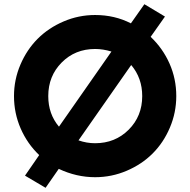

<svg xmlns="http://www.w3.org/2000/svg" viewBox="-20 -831 903 911"><path d="M694.8 -656.2Q752.4 -601.6 784.4 -529.3Q816.4 -457 816.4 -375Q816.4 -296.9 786.1 -225.6Q755.9 -154.3 704.3 -102.8Q652.8 -51.3 581.3 -20.8Q509.8 9.8 431.2 9.8Q342.8 9.8 258.8 -29.8L196.3 60.1L98.6 2.4L166 -95.2Q109.9 -148.4 78.1 -221.2Q46.4 -293.9 46.4 -375Q46.4 -453.1 76.9 -524.4Q107.4 -595.7 158.9 -647.2Q210.4 -698.7 281.7 -729.2Q353 -759.8 431.2 -759.8Q524.4 -759.8 601.1 -720.2L665 -811L762.7 -752.4ZM209 -375Q209 -290 259.8 -230L508.8 -586.4Q468.8 -598.6 431.2 -598.6Q336.4 -598.6 272.7 -534.4Q209 -470.2 209 -375ZM431.2 -151.4Q526.4 -151.4 590.6 -215.6Q654.8 -279.8 654.8 -375Q654.8 -460.9 602.5 -522.5L352.5 -165Q391.1 -151.4 431.2 -151.4Z"/></svg>

Font: Now Alt
Style: Bold
Weight: 700
Designer: Alfredo Marco Pradil
Foundry: Alfredo Marco Pradil
Version: Version 1.002;PS 001.002;hotconv 1.0.88;makeotf.lib2.5.64775